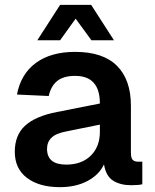

<svg xmlns="http://www.w3.org/2000/svg" viewBox="-20 -760 638 792"><path d="M227 12Q142 12 91.5 -26Q41 -64 41 -134Q41 -203 84 -242Q127 -281 215 -298L392 -333Q392 -447 290 -447Q242 -447 216 -426Q190 -405 181 -364L50 -370Q66 -455 128 -500.5Q190 -546 290 -546Q405 -546 462.5 -488.5Q520 -431 520 -324V-130Q520 -108 527.5 -100.5Q535 -93 550 -93H567V0Q561 2 547.5 3Q534 4 521 4Q477 4 447 -14.5Q417 -33 409 -82Q389 -39 341 -13.5Q293 12 227 12ZM253 -81Q317 -81 354.5 -118Q392 -155 392 -216V-246L254 -218Q211 -210 192.5 -192Q174 -174 174 -146Q174 -81 253 -81ZM134 -594 228 -740H356L450 -594H357L292 -683L228 -594Z"/></svg>

Font: Geist SemBd
Style: Regular
Weight: 400
Designer: Basement.studio, Andrés Briganti, Mateo Zaragoza
Foundry: Basement.studio, Vercel, Andrés Briganti, Guido Ferreyra, Mateo Zaragoza
Version: Version 1.401